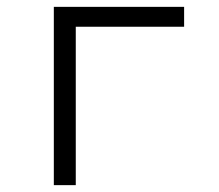

<svg xmlns="http://www.w3.org/2000/svg" viewBox="-20 -540 640 560"><path d="M137 0V-520H517V-462H201V0Z"/></svg>

Font: Iosevka Light Extended
Style: Regular
Weight: 300
Width: 7
Monospace: yes
Designer: Belleve Invis
Foundry: Belleve Invis
Version: Version 32.5.0; ttfautohint (v1.8.4)